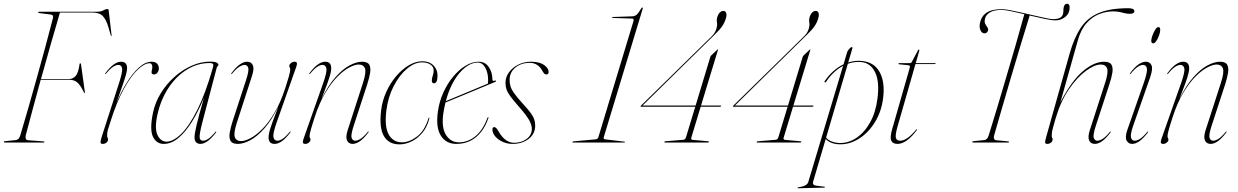

<svg xmlns="http://www.w3.org/2000/svg" viewBox="-22 -763 6630 1028"><path d="M182 -697Q182 -700 186 -700H494Q518.5 -700 531.5 -707.5Q544.5 -715 552.5 -715Q559.5 -715 560 -706L575 -578Q576.5 -570 574 -570Q572.5 -570 571 -574L558.5 -617Q546.5 -658.5 528.2 -677.2Q510 -696 471 -696H299Q273.5 -609 247.5 -518.2Q221.5 -427.5 197.5 -340H349.5Q367.5 -340 382.5 -355.8Q397.5 -371.5 404 -420Q404 -424 407.5 -424Q411.5 -424 412 -417L432 -273Q433 -265.5 432 -265Q429.5 -264 428 -267Q408 -308.5 391.2 -322.2Q374.5 -336 349 -336H196Q173.5 -254 153 -178Q132.5 -102 116 -39Q113.5 -28.5 115.8 -20.8Q118 -13 130 -12L211.5 -6Q215.5 -6 215.5 -3Q215.5 0 212.5 0H3.5Q-1.5 0 -1.5 -3Q-1.5 -7 4.5 -7L62 -13Q79 -14.5 86 -36Q106.5 -104.5 129.8 -185.5Q153 -266.5 176.8 -351.8Q200.5 -437 222.5 -518.2Q244.5 -599.5 262 -668Q263.5 -676.5 259.8 -680.5Q256 -684.5 250.5 -685L188.5 -693Q182 -694 182 -697Z M541 -366.5Q539.5 -368 542 -371Q588 -432.5 626 -432.5Q658.5 -432.5 658.5 -398Q658.5 -385.5 653.2 -366Q648 -346.5 635.5 -310.2Q623 -274 601 -211Q625.5 -270 656.8 -320.5Q688 -371 722.2 -401.8Q756.5 -432.5 790 -432.5Q809 -432.5 818.8 -422.5Q828.5 -412.5 828.5 -396Q828.5 -384 821 -374.2Q813.5 -364.5 803 -364.5Q789.5 -364.5 789.5 -375Q789.5 -383 791.5 -389.5Q793.5 -396 793.5 -402.5Q793.5 -424.5 779 -424.5Q752.5 -424.5 716.2 -390.8Q680 -357 641.5 -287.8Q603 -218.5 569.5 -112Q562 -88 556.8 -71.8Q551.5 -55.5 551.5 -39Q551.5 -30.5 554 -25.8Q556.5 -21 556.5 -15.5Q556.5 -7 548.2 0.2Q540 7.5 527 7.5Q516 7.5 516.2 -2.2Q516.5 -12 524 -35L615.5 -318.5Q635 -378.5 631.8 -397Q628.5 -415.5 611 -415.5Q600 -415.5 584.5 -406Q569 -396.5 545.5 -368.5Q542.5 -365 541 -366.5Z M1061 -106.5Q1045.5 -46 1046.8 -27.8Q1048 -9.5 1065.5 -9.5Q1077 -9.5 1092.2 -19Q1107.5 -28.5 1131 -56.5Q1133.5 -60 1135.5 -58.5Q1137 -57 1134.5 -54Q1110.5 -22 1089.5 -7.2Q1068.5 7.5 1050.5 7.5Q1037.5 7.5 1028.5 -0.8Q1019.5 -9 1019.5 -27.5Q1019.5 -47 1030.8 -94.8Q1042 -142.5 1070 -239.5Q1040.5 -167.5 1006 -111.8Q971.5 -56 933.2 -24.2Q895 7.5 855 7.5Q815.5 7.5 797 -30.8Q778.5 -69 797 -159Q808.5 -214.5 839 -264Q869.5 -313.5 912.2 -351.5Q955 -389.5 1004.2 -411.2Q1053.5 -433 1102.5 -433Q1129.5 -433 1138.5 -427.5Q1147.5 -422 1147.5 -416.5Q1147.5 -412 1143.5 -408.5Q1139.5 -405 1138.5 -401ZM820.5 -147.5Q804.5 -73.5 821.8 -39Q839 -4.5 869.5 -4.5Q905 -4.5 947.5 -45.5Q990 -86.5 1034 -174Q1078 -261.5 1118 -401Q1122 -414 1118.5 -419.8Q1115 -425.5 1100.5 -425.5Q1035 -425.5 977.8 -389.8Q920.5 -354 879.5 -291.5Q838.5 -229 820.5 -147.5Z M1533.5 -58.5Q1535 -57 1532.5 -54Q1508.5 -22 1487.5 -7.2Q1466.5 7.5 1448.5 7.5Q1416 7.5 1416 -27.5Q1416 -46 1426.2 -77.8Q1436.5 -109.5 1449 -141.2Q1461.5 -173 1468 -191.5Q1432.5 -119.5 1393.8 -75.8Q1355 -32 1318 -12.2Q1281 7.5 1251 7.5Q1222 7.5 1212.8 -8.2Q1203.5 -24 1207.8 -51.2Q1212 -78.5 1223 -112.5L1295.5 -334.5Q1312 -385 1307 -400.2Q1302 -415.5 1287.5 -415.5Q1276.5 -415.5 1260.2 -406Q1244 -396.5 1220.5 -368.5Q1218 -365 1216 -366.5Q1214.5 -368 1217 -371Q1241 -403.5 1262 -418Q1283 -432.5 1301 -432.5Q1323 -432.5 1331.5 -414.2Q1340 -396 1327.5 -357.5L1246 -105.5Q1227.5 -48.5 1235.5 -28Q1243.5 -7.5 1269.5 -7.5Q1288.5 -7.5 1318 -22.5Q1347.5 -37.5 1381.2 -71Q1415 -104.5 1447.8 -159.2Q1480.5 -214 1506 -293.5Q1518 -330.5 1523.5 -349.8Q1529 -369 1530.5 -377.5Q1532 -386 1532 -391.5Q1532 -397.5 1529.5 -401Q1527 -404.5 1527 -410.5Q1527 -418 1535.8 -425.2Q1544.5 -432.5 1555 -432.5Q1566.5 -432.5 1567.8 -425Q1569 -417.5 1564 -404.5L1459 -106.5Q1438 -47 1442.2 -28.2Q1446.5 -9.5 1463.5 -9.5Q1475 -9.5 1490.5 -19.2Q1506 -29 1529 -56.5Q1532 -60 1533.5 -58.5Z M1634 -366.5Q1632.5 -368 1635 -371Q1659 -403.5 1680 -418Q1701 -432.5 1719 -432.5Q1751.5 -432.5 1751.5 -397.5Q1751.5 -379 1741.2 -347.2Q1731 -315.5 1718.5 -283.8Q1706 -252 1699.5 -233.5Q1735 -305.5 1773.8 -349.2Q1812.5 -393 1849.5 -412.8Q1886.5 -432.5 1916.5 -432.5Q1946 -432.5 1955 -416.8Q1964 -401 1959.8 -374Q1955.5 -347 1944.5 -312.5L1872 -90.5Q1855.5 -40 1860.8 -24.8Q1866 -9.5 1880 -9.5Q1891.5 -9.5 1907.5 -19Q1923.5 -28.5 1947 -56.5Q1949.5 -60 1951.5 -58.5Q1953 -57 1950.5 -54Q1926.5 -22 1905.5 -7.2Q1884.5 7.5 1866.5 7.5Q1844.5 7.5 1836 -11Q1827.5 -29.5 1840 -67.5L1921.5 -319.5Q1940 -376.5 1932 -397Q1924 -417.5 1898 -417.5Q1879 -417.5 1849.5 -402.5Q1820 -387.5 1786.2 -354Q1752.5 -320.5 1719.8 -265.8Q1687 -211 1661.5 -131.5Q1649.5 -94.5 1644 -75.2Q1638.5 -56 1637 -47.5Q1635.5 -39 1635.5 -33.5Q1635.5 -27.5 1638 -24Q1640.5 -20.5 1640.5 -14.5Q1640.5 -7 1631.8 0.2Q1623 7.5 1612.5 7.5Q1601 7.5 1599.8 0Q1598.5 -7.5 1603.5 -20.5L1708.5 -318.5Q1729.5 -378 1725.5 -396.8Q1721.5 -415.5 1704 -415.5Q1693 -415.5 1677.5 -406Q1662 -396.5 1638.5 -368.5Q1635.5 -365 1634 -366.5Z M2237 -429Q2197.5 -429 2157 -395Q2116.5 -361 2086 -302.2Q2055.5 -243.5 2046.5 -170Q2036 -84 2059.5 -42.5Q2083 -1 2130.5 -1Q2169 -1 2210 -31.5Q2251 -62 2271.5 -128Q2273.5 -133.5 2275 -133.5Q2278 -133.5 2276.5 -128Q2265 -82.5 2239.2 -51.8Q2213.5 -21 2181 -5.5Q2148.5 10 2117 10Q2059.5 10 2033.5 -34.2Q2007.5 -78.5 2018.5 -170.5Q2024.5 -223 2046 -270.5Q2067.5 -318 2099 -355Q2130.5 -392 2166.8 -413.5Q2203 -435 2239 -435Q2276 -435 2298.2 -413.2Q2320.5 -391.5 2320.5 -359Q2320.5 -317 2301.5 -317Q2290 -317 2290 -331Q2290 -343 2295 -357.8Q2300 -372.5 2300 -386Q2300 -405 2283 -417Q2266 -429 2237 -429Z M2592.5 -130Q2571 -66 2527.2 -29.2Q2483.5 7.5 2421 7.5Q2366.5 7.5 2338.5 -36.5Q2310.5 -80.5 2322.5 -165.5Q2330 -219.5 2351.8 -267.5Q2373.5 -315.5 2404.5 -352.8Q2435.5 -390 2470.8 -411.2Q2506 -432.5 2540.5 -432.5Q2576 -432.5 2595.2 -404Q2614.5 -375.5 2614.5 -337Q2614.5 -326.5 2627.5 -331.5Q2632 -333 2633.5 -330Q2634.5 -327 2630.5 -325Q2627.5 -323.5 2605.5 -314.5Q2583.5 -305.5 2550.8 -291.8Q2518 -278 2481.8 -263Q2445.5 -248 2413.8 -235Q2382 -222 2363 -214Q2356.5 -187 2352 -158.5Q2340.5 -81.5 2365.5 -41.2Q2390.5 -1 2435 -1Q2482.5 -1 2522.5 -32.8Q2562.5 -64.5 2587.5 -131Q2589 -136 2591.5 -136Q2595 -136 2592.5 -130ZM2536.5 -428Q2486.5 -428 2438.5 -372.2Q2390.5 -316.5 2365 -221.5Q2385.5 -230 2418.5 -243.8Q2451.5 -257.5 2487 -272.2Q2522.5 -287 2551 -299Q2579.5 -311 2590.5 -315.5Q2591.5 -321 2591.5 -334Q2591.5 -373.5 2576.2 -400.8Q2561 -428 2536.5 -428ZM2588.5 -310Q2588.5 -310 2588.5 -310.5Z M2729.5 1.5Q2771 1.5 2798.2 -19.5Q2825.5 -40.5 2825.5 -73Q2825.5 -93.5 2811.5 -119.2Q2797.5 -145 2754 -194.5Q2725.5 -227 2710.5 -247.5Q2695.5 -268 2690 -284.2Q2684.5 -300.5 2684.5 -319.5Q2684.5 -350.5 2703.2 -376Q2722 -401.5 2753 -417Q2784 -432.5 2820.5 -432.5Q2866.5 -432.5 2891 -415.2Q2915.5 -398 2915.5 -377.5Q2915.5 -364.5 2902.5 -364.5Q2897.5 -364.5 2893.2 -368Q2889 -371.5 2883.5 -381Q2860 -426.5 2814.5 -426.5Q2768 -426.5 2737.2 -401Q2706.5 -375.5 2706.5 -335.5Q2706.5 -318.5 2710.8 -302.5Q2715 -286.5 2730.2 -264.8Q2745.5 -243 2777.5 -207.5Q2804 -179 2818.2 -159.8Q2832.5 -140.5 2838 -124.8Q2843.5 -109 2843.5 -90.5Q2843.5 -46.5 2808.8 -19.5Q2774 7.5 2722 7.5Q2694 7.5 2669.2 -3.8Q2644.5 -15 2629.5 -32.8Q2614.5 -50.5 2614.5 -69.5Q2614.5 -82.5 2624.5 -82.5Q2628.5 -82.5 2633.8 -78.2Q2639 -74 2645.5 -62.5Q2665.5 -27.5 2686.8 -13Q2708 1.5 2729.5 1.5Z M3258 -667Q3254.5 -667 3255.5 -669.5Q3256.5 -672 3259.5 -672L3362.5 -675.5Q3375 -676 3384.5 -682.5Q3394 -689 3409.5 -715Q3414 -723 3417 -723Q3420.5 -723 3419.5 -717.5L3210.5 -28Q3208 -18 3218 -17L3321 -4.5Q3325 -3.5 3324.5 -2.5Q3324 0 3320 0H3046Q3042 0 3043 -3Q3044 -6 3047.5 -6L3167 -17Q3178 -18 3181.5 -27.5L3369.5 -649.5Q3373.5 -663.5 3363 -663.5Z M3780.5 -456Q3781.5 -458.5 3782.5 -461.2Q3783.5 -464 3787 -467L3817 -495.5Q3821 -499.5 3821.5 -499.5Q3823 -499.5 3822 -495.5L3731.5 -198H3836Q3839.5 -198 3839 -195.5Q3838 -191.5 3833 -191.5H3729.5L3679.5 -26.5Q3675.5 -15 3687.5 -14L3771 -6.5Q3774.5 -6.5 3773.5 -3Q3772.5 0 3769 0H3538Q3534.5 0 3535 -3Q3535.5 -6.5 3540 -6.5L3636 -14.5Q3646.5 -15 3650.5 -26.5L3700.5 -191.5H3410Q3405.5 -191.5 3408 -194Q3409.5 -197 3411 -198.5L3788.5 -568.5Q3807 -586.5 3813 -607Q3819.5 -627.5 3816.8 -642Q3814 -656.5 3818.5 -672Q3822.5 -686 3831.2 -695.2Q3840 -704.5 3850.5 -704.5Q3862.5 -704.5 3866.2 -693.2Q3870 -682 3864 -663Q3857.5 -641.5 3845 -623Q3832.5 -604.5 3804.5 -577.5L3418.5 -198H3702.5Z M4275 -456Q4276 -458.5 4277 -461.2Q4278 -464 4281.5 -467L4311.5 -495.5Q4315.5 -499.5 4316 -499.5Q4317.5 -499.5 4316.5 -495.5L4226 -198H4330.5Q4334 -198 4333.5 -195.5Q4332.5 -191.5 4327.5 -191.5H4224L4174 -26.5Q4170 -15 4182 -14L4265.5 -6.5Q4269 -6.5 4268 -3Q4267 0 4263.5 0H4032.5Q4029 0 4029.5 -3Q4030 -6.5 4034.5 -6.5L4130.5 -14.5Q4141 -15 4145 -26.5L4195 -191.5H3904.5Q3900 -191.5 3902.5 -194Q3904 -197 3905.5 -198.5L4283 -568.5Q4301.5 -586.5 4307.5 -607Q4314 -627.5 4311.2 -642Q4308.5 -656.5 4313 -672Q4317 -686 4325.8 -695.2Q4334.5 -704.5 4345 -704.5Q4357 -704.5 4360.8 -693.2Q4364.5 -682 4358.5 -663Q4352 -641.5 4339.5 -623Q4327 -604.5 4299 -577.5L3913 -198H4197Z M4401 -325Q4398 -320.5 4394.5 -322Q4390.5 -325 4393.5 -328.5Q4415 -360 4440.8 -382.8Q4466.5 -405.5 4494.5 -418.5L4514 -484.5Q4516.5 -492 4525 -501.5Q4533.5 -511 4538.5 -511Q4544 -511 4541 -501.5L4519.5 -428.5Q4556.5 -440.5 4593.5 -436.5Q4658.5 -430 4687.8 -377Q4717 -324 4706.5 -238.5Q4697.5 -165.5 4662.2 -108.5Q4627 -51.5 4576 -19.8Q4525 12 4469 9.5Q4423 7 4399 -19L4331.5 210Q4326 228.5 4350 231.5L4391.5 236.5Q4394.5 236.5 4394.5 239Q4394.5 241.5 4391 241.5L4252 245Q4248 245 4248 243Q4248 240.5 4252 240Q4299 233.5 4305.5 212L4492 -410.5Q4467 -397.5 4444 -376.2Q4421 -355 4401 -325ZM4469.5 2.5Q4518 5 4561.5 -23.5Q4605 -52 4635.8 -106Q4666.5 -160 4676 -234.5Q4688 -325.5 4663.8 -375.5Q4639.5 -425.5 4591 -430.5Q4554 -434.5 4517.5 -421.5L4401 -26Q4413 -12.5 4431 -5.5Q4449 1.5 4469.5 2.5Z M4842 -413.5 4791.5 -419Q4788.5 -419.5 4788.5 -422Q4788.5 -425 4792.5 -425H4848.5Q4856 -425 4858.5 -429L4893 -493.5Q4895 -497.5 4897.5 -497.5Q4900.5 -497.5 4900.5 -494.5Q4900.5 -492 4898.5 -485.5L4881 -425H4984.5Q4987.5 -425 4987.5 -423Q4987.5 -420 4981 -420H4879.5L4782.5 -82Q4770 -37 4775.2 -23.2Q4780.5 -9.5 4797.5 -9.5Q4833.5 -9.5 4883 -68.5Q4886 -72 4887.5 -70.5Q4889 -69 4886.5 -66Q4861.5 -32 4835 -12.2Q4808.5 7.5 4783 7.5Q4758.5 7.5 4750.2 -9.5Q4742 -26.5 4754.5 -70.5L4847 -393.5Q4850.5 -405 4849.8 -409Q4849 -413 4842 -413.5Z M5301 -39Q5294 -13.5 5314 -12L5376.5 -6Q5380.5 -6 5380.5 -3Q5380.5 0 5376.5 0H5188.5Q5183.5 0 5183.5 -3Q5183.5 -7 5189.5 -7L5247 -13Q5264 -14.5 5271 -36Q5292.5 -104.5 5316.8 -185.5Q5341 -266.5 5366.5 -353Q5392 -439.5 5416.8 -524.8Q5441.5 -610 5462.5 -687Q5424 -696 5391 -703Q5358 -710 5341 -710Q5300.5 -710 5279.2 -697.2Q5258 -684.5 5253 -667Q5247.5 -648.5 5252.2 -637.5Q5257 -626.5 5263.2 -618.8Q5269.5 -611 5268.5 -602Q5267.5 -594.5 5262 -589.2Q5256.5 -584 5247 -584.5Q5233 -586 5226 -605Q5219 -624 5228.5 -653Q5238 -682.5 5265.2 -698.2Q5292.5 -714 5342 -714Q5358 -714 5386.5 -708.5Q5415 -703 5449.5 -695.2Q5484 -687.5 5517.5 -679.5Q5551 -671.5 5577.8 -666Q5604.5 -660.5 5617 -660.5Q5661 -660.5 5669 -686.5Q5671.5 -695 5671.5 -706Q5671.5 -717 5674 -727Q5678.5 -743 5692 -743Q5705.5 -743 5705 -721Q5704.5 -691 5681.8 -672.5Q5659 -654 5630 -654Q5609 -654 5570.8 -662Q5532.5 -670 5491 -680Q5467 -602.5 5441 -516.5Q5415 -430.5 5389.8 -344.8Q5364.5 -259 5341.8 -180.5Q5319 -102 5301 -39Z M5629 -126Q5620.5 -96 5616 -79.5Q5611.5 -63 5610.2 -53.5Q5609 -44 5609 -35Q5609 -29 5611.5 -24.8Q5614 -20.5 5614 -16Q5614 -6.5 5605.2 0.5Q5596.5 7.5 5585 7.5Q5574.5 7.5 5573.8 0Q5573 -7.5 5581 -35L5705 -476Q5729 -561 5765 -614.8Q5801 -668.5 5861.8 -693.8Q5922.5 -719 6019.5 -719Q6051.5 -719 6051.5 -703Q6051.5 -689 6026.5 -689Q6008.5 -689 5986.5 -695.5Q5964.5 -702 5936.5 -702Q5900.5 -702 5863.2 -687.5Q5826 -673 5795.5 -639Q5765 -605 5748.5 -545.5L5655.5 -215Q5714 -328.5 5774.5 -380.5Q5835 -432.5 5890 -432.5Q5919.5 -432.5 5928.8 -416.8Q5938 -401 5933.8 -374Q5929.5 -347 5918 -312.5L5845.5 -90.5Q5829 -40 5834.2 -24.8Q5839.5 -9.5 5853.5 -9.5Q5865 -9.5 5881 -19Q5897 -28.5 5920.5 -56.5Q5923 -60 5925 -58.5Q5926.5 -57 5924 -54Q5900 -22 5879 -7.2Q5858 7.5 5840 7.5Q5818 7.5 5809.5 -11Q5801 -29.5 5813.5 -67.5L5895 -319.5Q5913.5 -376.5 5905.5 -397Q5897.5 -417.5 5871.5 -417.5Q5838.5 -417.5 5791.8 -383.2Q5745 -349 5700.5 -284Q5656 -219 5629 -126Z M6153 -531Q6142 -531 6142 -545Q6142 -555 6148.2 -572.5Q6154.5 -590 6163.2 -604Q6172 -618 6180 -618Q6186 -618 6188 -613.8Q6190 -609.5 6190 -604Q6190 -591 6184 -573.8Q6178 -556.5 6169.2 -543.8Q6160.5 -531 6153 -531ZM6045.5 -90.5Q6029 -43 6033.5 -26.2Q6038 -9.5 6053.5 -9.5Q6065 -9.5 6081 -19Q6097 -28.5 6120.5 -56.5Q6123 -60 6125 -58.5Q6126.5 -57 6124 -54Q6100 -22 6079 -7.2Q6058 7.5 6040 7.5Q6019.5 7.5 6010 -10.8Q6000.5 -29 6014 -67.5L6101.5 -317.5Q6122 -376.5 6118.8 -396Q6115.5 -415.5 6097.5 -415.5Q6086.5 -415.5 6071 -406Q6055.5 -396.5 6032 -368.5Q6029 -365 6027.5 -366.5Q6026 -368 6028.5 -371Q6052.5 -403.5 6073.5 -418Q6094.5 -432.5 6112.5 -432.5Q6134.5 -432.5 6143.2 -414Q6152 -395.5 6136 -349Z M6227.5 -366.5Q6226 -368 6228.5 -371Q6252.5 -403.5 6273.5 -418Q6294.5 -432.5 6312.5 -432.5Q6345 -432.5 6345 -397.5Q6345 -379 6334.8 -347.2Q6324.5 -315.5 6312 -283.8Q6299.5 -252 6293 -233.5Q6328.5 -305.5 6367.2 -349.2Q6406 -393 6443 -412.8Q6480 -432.5 6510 -432.5Q6539.5 -432.5 6548.5 -416.8Q6557.5 -401 6553.2 -374Q6549 -347 6538 -312.5L6465.5 -90.5Q6449 -40 6454.2 -24.8Q6459.5 -9.5 6473.5 -9.5Q6485 -9.5 6501 -19Q6517 -28.5 6540.5 -56.5Q6543 -60 6545 -58.5Q6546.5 -57 6544 -54Q6520 -22 6499 -7.2Q6478 7.5 6460 7.5Q6438 7.5 6429.5 -11Q6421 -29.5 6433.5 -67.5L6515 -319.5Q6533.5 -376.5 6525.5 -397Q6517.5 -417.5 6491.5 -417.5Q6472.5 -417.5 6443 -402.5Q6413.5 -387.5 6379.8 -354Q6346 -320.5 6313.2 -265.8Q6280.5 -211 6255 -131.5Q6243 -94.5 6237.5 -75.2Q6232 -56 6230.5 -47.5Q6229 -39 6229 -33.5Q6229 -27.5 6231.5 -24Q6234 -20.5 6234 -14.5Q6234 -7 6225.2 0.2Q6216.5 7.5 6206 7.5Q6194.5 7.5 6193.2 0Q6192 -7.5 6197 -20.5L6302 -318.5Q6323 -378 6319 -396.8Q6315 -415.5 6297.5 -415.5Q6286.5 -415.5 6271 -406Q6255.5 -396.5 6232 -368.5Q6229 -365 6227.5 -366.5Z"/></svg>

Font: Fraunces 144pt Thin
Style: Italic
Weight: 100
Italic angle: -16°
Version: Version 1.000;[b76b70a41]